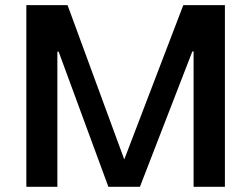

<svg xmlns="http://www.w3.org/2000/svg" viewBox="-20 -717 962 737"><path d="M200.2 -518.6H205.1L396 0H517.1L718.3 -519.5H723.1V0H843.3V-697.3H683.6L457 -105L239.3 -697.3H81.1V0H200.2Z"/></svg>

Font: Estedad SemiBold
Style: Regular
Weight: 600
Designer: Amin Abedi
Version: Version 7.3